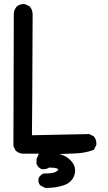

<svg xmlns="http://www.w3.org/2000/svg" viewBox="-20 -802 540 957"><path d="M171.4 95.7Q171.4 89.4 172.1 87.4Q172.9 85.4 173.6 84.2Q174.3 83 175 81.8Q175.8 80.6 176.5 79.3Q177.2 78.1 178.2 76.7Q185.1 67.9 196.3 63L197.8 62.5Q205.6 62.5 210.9 62.5Q248.5 62.5 262.2 51.8Q269 45.9 270.5 42.5Q270.5 42 270.5 42Q270.5 39.6 262.2 37.1Q250.5 33.2 225.1 33.2Q212.4 41.5 195.8 41.5Q192.4 41.5 187.5 41Q169.9 33.2 162.6 16.6L162.1 15.1V-9.3L173.8 -36.1H91.3Q72.8 -38.6 59.6 -49.8L58.1 -50.8L46.9 -73.2L48.8 -737.3Q51.3 -755.4 63 -769Q77.1 -781.7 97.7 -781.7Q100.6 -781.7 105.5 -781.2L127.9 -770Q136.7 -759.8 139.6 -749.8Q142.6 -739.7 142.6 -730Q142.6 -727.1 142.6 -724.1Q140.6 -201.7 139.2 -127.9L424.8 -133.8L447.3 -122.6L448.2 -121.1Q460.4 -107.4 460.4 -86.9Q460.4 -84 460 -79.1L447.8 -55.2L444.8 -54.2Q400.9 -38.1 350.6 -37.1Q314 -36.1 276.9 -34.2Q309.6 -25.4 332 -2.7Q354.5 20 354.5 47.4Q354.5 64 346.7 80.6Q332.5 109.9 297.4 121.6Q258.3 134.8 207 134.8H205.1L180.7 121.6L179.2 120.1Q171.4 110.4 171.4 95.7Z"/></svg>

Font: Bakudai
Style: Bold
Weight: 700
Version: Version 1.48